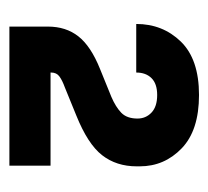

<svg xmlns="http://www.w3.org/2000/svg" viewBox="-38 -836 454 419"><g transform="rotate(90 189.5 -627.0)"><path d="M38.5 -420V-503.8Q38.5 -543.5 59.9 -570.6Q81.2 -597.8 131 -617.8L191.8 -642.5Q214 -652 226.6 -664.2Q239.2 -676.5 239.2 -699.5Q239.2 -717.8 226.2 -730.1Q213.2 -742.5 187.8 -742.5Q163.2 -742.5 151 -730.1Q138.8 -717.8 138.8 -696.8H32.8Q32.8 -754.5 71.2 -794.1Q109.8 -833.8 187.8 -833.8Q265 -833.8 304.2 -796Q343.5 -758.2 343.5 -704.5V-697.8Q343.5 -653.5 319.1 -622.2Q294.8 -591 232 -565.8L171.2 -541Q156 -535.5 147.4 -529.2Q138.8 -523 138.8 -511.2V-489.8L113.5 -509.8H342V-420Z"/></g></svg>

Font: SVN-Sora Variable
Style: Regular
Weight: 400
Designer: Jonathan Barnbrook, Julián Moncada
Foundry: Barnbrook Fonts
Version: Version 2.000 - Viet hoa boi STYLEno.1 Fonts